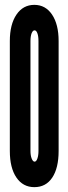

<svg xmlns="http://www.w3.org/2000/svg" viewBox="-20 -763 282 791"><path d="M121.5 8Q169 8 195.2 -31.2Q221.5 -70.5 221.5 -141V-594Q221.5 -662.5 194.5 -702.8Q167.5 -743 121.5 -743Q75 -743 47.8 -702.8Q20.5 -662.5 20.5 -594V-141Q20.5 -71.5 47.5 -31.8Q74.5 8 121.5 8ZM122.5 -97Q115.5 -97 110.5 -109.8Q105.5 -122.5 105.5 -141V-594Q105.5 -613.5 110.2 -625.8Q115 -638 122.5 -638Q129.5 -638 134 -626Q138.5 -614 138.5 -594V-141Q138.5 -122.5 134 -109.8Q129.5 -97 122.5 -97Z"/></svg>

Font: League Gothic Condensed
Style: Regular
Weight: 400
Width: 3
Designer: The League of Moveable Type
Version: Version 1.600; ttfautohint (v1.8.3)